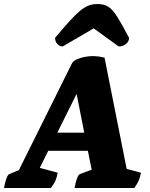

<svg xmlns="http://www.w3.org/2000/svg" viewBox="-53 -935 746 955"><path d="M-33 0Q-28 -29 -21 -47.5Q-14 -66 -7 -69L41 -89L304 -618Q311 -632 330.5 -640.5Q350 -649 371.5 -652.5Q393 -656 406 -656Q423 -656 438 -654Q453 -652 467 -648L577 -95L648 -76Q645 -57 638 -39.5Q631 -22 615 0H318Q323 -29 330 -47.5Q337 -66 344 -69L403 -91L384 -185H187L145 -100L234 -76Q231 -57 224 -39.5Q217 -22 200 0ZM232 -275H366L328 -468ZM432 -915Q465 -915 486.5 -901Q508 -887 530.5 -851Q553 -815 589 -747Q589 -729 574 -716.5Q559 -704 537 -704L413 -794L259 -704Q243 -704 232 -716.5Q221 -729 221 -747Q264 -798 293.5 -830.5Q323 -863 345.5 -881.5Q368 -900 388 -907.5Q408 -915 432 -915Z"/></svg>

Font: Petrona Black
Style: Italic
Weight: 900
Italic angle: -9°
Designer: Ringo R. Seeber
Foundry: Ringo R. Seeber
Version: Version 2.001; ttfautohint (v1.8.3)